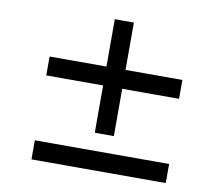

<svg xmlns="http://www.w3.org/2000/svg" viewBox="-85 -916 1171 1011"><g transform="rotate(10 500.0 -410.5)"><path d="M855 -458H551V-205H449V-458H145V-559H449V-812H551V-559H855ZM863 -111V-9H145V-111Z"/></g></svg>

Font: Noto Sans JP Thin
Style: Bold
Weight: 700
Version: Version 2.004-H2;hotconv 1.0.118;makeotfexe 2.5.65603